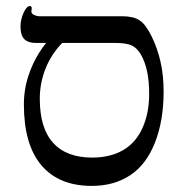

<svg xmlns="http://www.w3.org/2000/svg" viewBox="-20 -607 609 636"><path d="M522 -304.2Q522 -207.5 493.4 -134.8Q464.8 -62 411.4 -26.6Q357.9 8.8 284.2 8.8Q174.8 8.8 116.9 -59.8Q59.1 -128.4 59.1 -261.2Q59.1 -317.4 79.1 -370.1Q99.1 -422.9 132.8 -464.8H98.1Q73.7 -464.8 60.8 -477.1Q47.9 -489.3 47.9 -520Q47.9 -541.5 57.9 -564.2Q67.9 -586.9 79.1 -586.9Q85 -586.9 85 -580.1L84 -568.8Q84 -561.5 93 -557.4Q102.1 -553.2 110.8 -553.2H384.8Q421.4 -553.2 441.9 -540Q462.4 -526.9 481.9 -487.3Q501.5 -447.8 511.7 -402.6Q522 -357.4 522 -304.2ZM474.1 -295.9Q474.1 -337.9 467.3 -370.1Q460.4 -402.3 447.5 -425Q434.6 -447.8 416.7 -456.3Q398.9 -464.8 359.9 -464.8H186Q149.4 -426.8 130.6 -379.2Q111.8 -331.5 111.8 -279.8Q111.8 -182.6 156 -133.8Q200.2 -85 285.2 -85Q345.2 -85 387.7 -109.6Q430.2 -134.3 452.1 -183.3Q474.1 -232.4 474.1 -295.9Z"/></svg>

Font: Tinos
Style: Regular
Weight: 400
Designer: Steve Matteson
Foundry: Monotype Imaging Inc.
Version: Version 1.23